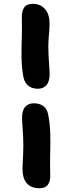

<svg xmlns="http://www.w3.org/2000/svg" viewBox="-20 -837 382 1020"><path d="M188.4 163Q147.8 163 123.7 138.2Q99.6 113.4 99.6 56.8Q99.6 39 100.9 20.3Q102.2 1.6 103.1 -19.8Q104 -41.2 104 -68Q104 -91 102.9 -111.1Q101.8 -131.2 100.6 -148.6Q99.4 -166 98.3 -181.4Q97.2 -196.8 97.2 -210.4Q97.2 -250.8 114 -269.5Q130.8 -288.2 159.4 -288.2Q189.8 -288.2 209.8 -274Q229.8 -259.8 236 -228.2Q245.8 -176.6 247 -127.4Q248.2 -78.2 246.7 -24.8Q245.2 28.6 246.8 92.2Q248.4 122.4 235.4 142.7Q222.4 163 188.4 163ZM182 -365.6Q151.4 -365.6 131.6 -380.4Q111.8 -395.2 104.8 -425.6Q95.2 -478.8 94.4 -527.8Q93.6 -576.8 95.6 -629.4Q97.6 -682 96 -745.2Q95.2 -776.2 108 -796.4Q120.8 -816.6 154.8 -816.6Q193.4 -816.6 218.3 -790Q243.2 -763.4 243.2 -710.4Q243.2 -692.8 241.8 -674.6Q240.4 -656.4 238.6 -634.9Q236.8 -613.4 236.8 -586.8Q236.8 -563.6 237.9 -543.3Q239 -523 240.2 -505.6Q241.4 -488.2 242.5 -472.7Q243.6 -457.2 243.6 -443.4Q243.6 -403.8 226.7 -384.7Q209.8 -365.6 182 -365.6Z"/></svg>

Font: Shantell Sans Light
Style: Regular
Weight: 300
Designer: Stephen Nixon, Anya Danilova, Shantell Martin
Foundry: Arrow Type
Version: Version 1.011;[c5ecc13dd]